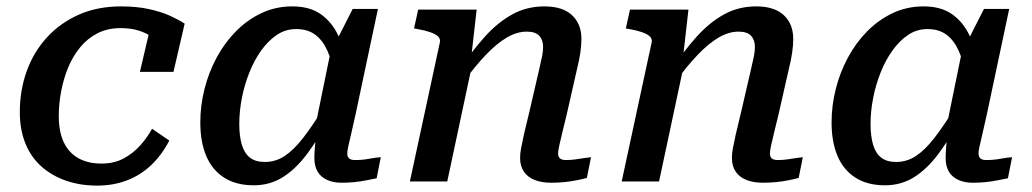

<svg xmlns="http://www.w3.org/2000/svg" viewBox="-20 -568 3230 601"><path d="M298 -56Q338 -56 368 -72.5Q398 -89 420 -114Q442 -139 456 -165L510 -128Q486 -82 452.5 -50.5Q419 -19 376.5 -3Q334 13 284 13Q231 13 186.5 -2.5Q142 -18 109.5 -47Q77 -76 59.5 -119Q42 -162 42 -217Q42 -285 63.5 -345Q85 -405 126.5 -450.5Q168 -496 226.5 -522Q285 -548 359 -548Q408 -548 446.5 -539.5Q485 -531 512.5 -518.5Q540 -506 558 -494L523 -343H418L450 -480Q462 -479 470.5 -472Q479 -465 483.5 -456Q488 -447 488.5 -437.5Q489 -428 485 -421Q475 -438 457.5 -451Q440 -464 415 -472Q390 -480 357 -480Q317 -480 285.5 -464Q254 -448 231 -420Q208 -392 193.5 -357Q179 -322 171.5 -282.5Q164 -243 164 -205Q164 -156 179.5 -123Q195 -90 225 -73Q255 -56 298 -56Z M1066 -364 1027 -334Q1019 -378 1004.5 -410Q990 -442 966.5 -459.5Q943 -477 907 -477Q874 -477 847 -459Q820 -441 798 -410.5Q776 -380 760.5 -341Q745 -302 737 -260.5Q729 -219 729 -180Q729 -142 737 -115Q745 -88 762.5 -74.5Q780 -61 809 -61Q843 -61 871.5 -80Q900 -99 929 -136.5Q958 -174 992 -229L1011 -198Q977 -134 941.5 -86.5Q906 -39 865.5 -13.5Q825 12 774 12Q719 12 681.5 -12Q644 -36 625.5 -80Q607 -124 607 -185Q607 -237 620 -289Q633 -341 658 -387.5Q683 -434 718.5 -470Q754 -506 798.5 -527Q843 -548 895 -548Q949 -548 983.5 -524Q1018 -500 1038 -458.5Q1058 -417 1066 -364ZM1163 -540 1093 -210Q1085 -173 1079 -148Q1073 -123 1070 -109Q1067 -95 1067 -88Q1067 -77 1073 -72Q1079 -67 1091 -67Q1114 -67 1135.5 -71Q1157 -75 1172 -76L1159 -10Q1144 -7 1126.5 -3.5Q1109 0 1090 2Q1071 4 1049 4Q1023 4 1003.5 -5Q984 -14 974 -31Q964 -48 964 -74Q964 -84 965.5 -105.5Q967 -127 970 -157L962 -148L1016 -412L1023 -420L1084 -540Z M1263 0H1380L1461 -380L1455 -388L1472 -538H1289L1276 -479L1287 -477Q1310 -473 1326 -467.5Q1342 -462 1350.5 -454.5Q1359 -447 1357 -436ZM1754 -210 1786 -351Q1793 -379 1796.5 -402.5Q1800 -426 1800 -446Q1800 -493 1770.5 -520.5Q1741 -548 1684 -548Q1629 -548 1583.5 -523Q1538 -498 1497.5 -453Q1457 -408 1418 -349L1430 -310Q1467 -361 1501 -396.5Q1535 -432 1566.5 -450.5Q1598 -469 1629 -469Q1656 -469 1668 -456Q1680 -443 1680 -421Q1680 -408 1677 -392.5Q1674 -377 1668 -352L1637 -218Q1626 -174 1620 -147Q1614 -120 1611 -103.5Q1608 -87 1608 -74Q1608 -48 1620 -30.5Q1632 -13 1654 -4.5Q1676 4 1705 4Q1727 4 1746.5 2Q1766 0 1784 -3.5Q1802 -7 1817 -11L1830 -76Q1820 -75 1807.5 -73Q1795 -71 1780.5 -69Q1766 -67 1752 -67Q1739 -67 1733 -72Q1727 -77 1727 -88Q1727 -95 1730 -109.5Q1733 -124 1739 -148.5Q1745 -173 1754 -210Z M1926 0H2043L2124 -380L2118 -388L2135 -538H1952L1939 -479L1950 -477Q1973 -473 1989 -467.5Q2005 -462 2013.5 -454.5Q2022 -447 2020 -436ZM2417 -210 2449 -351Q2456 -379 2459.5 -402.5Q2463 -426 2463 -446Q2463 -493 2433.5 -520.5Q2404 -548 2347 -548Q2292 -548 2246.5 -523Q2201 -498 2160.5 -453Q2120 -408 2081 -349L2093 -310Q2130 -361 2164 -396.5Q2198 -432 2229.5 -450.5Q2261 -469 2292 -469Q2319 -469 2331 -456Q2343 -443 2343 -421Q2343 -408 2340 -392.5Q2337 -377 2331 -352L2300 -218Q2289 -174 2283 -147Q2277 -120 2274 -103.5Q2271 -87 2271 -74Q2271 -48 2283 -30.5Q2295 -13 2317 -4.5Q2339 4 2368 4Q2390 4 2409.5 2Q2429 0 2447 -3.5Q2465 -7 2480 -11L2493 -76Q2483 -75 2470.5 -73Q2458 -71 2443.5 -69Q2429 -67 2415 -67Q2402 -67 2396 -72Q2390 -77 2390 -88Q2390 -95 2393 -109.5Q2396 -124 2402 -148.5Q2408 -173 2417 -210Z M3042 -364 3003 -334Q2995 -378 2980.5 -410Q2966 -442 2942.5 -459.5Q2919 -477 2883 -477Q2850 -477 2823 -459Q2796 -441 2774 -410.5Q2752 -380 2736.5 -341Q2721 -302 2713 -260.5Q2705 -219 2705 -180Q2705 -142 2713 -115Q2721 -88 2738.5 -74.5Q2756 -61 2785 -61Q2819 -61 2847.5 -80Q2876 -99 2905 -136.5Q2934 -174 2968 -229L2987 -198Q2953 -134 2917.5 -86.5Q2882 -39 2841.5 -13.5Q2801 12 2750 12Q2695 12 2657.5 -12Q2620 -36 2601.5 -80Q2583 -124 2583 -185Q2583 -237 2596 -289Q2609 -341 2634 -387.5Q2659 -434 2694.5 -470Q2730 -506 2774.5 -527Q2819 -548 2871 -548Q2925 -548 2959.5 -524Q2994 -500 3014 -458.5Q3034 -417 3042 -364ZM3139 -540 3069 -210Q3061 -173 3055 -148Q3049 -123 3046 -109Q3043 -95 3043 -88Q3043 -77 3049 -72Q3055 -67 3067 -67Q3090 -67 3111.5 -71Q3133 -75 3148 -76L3135 -10Q3120 -7 3102.5 -3.5Q3085 0 3066 2Q3047 4 3025 4Q2999 4 2979.5 -5Q2960 -14 2950 -31Q2940 -48 2940 -74Q2940 -84 2941.5 -105.5Q2943 -127 2946 -157L2938 -148L2992 -412L2999 -420L3060 -540Z"/></svg>

Font: Roboto Serif 20pt Medium
Style: Italic
Weight: 500
Italic angle: -10°
Version: Version 1.008